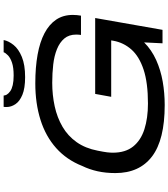

<svg xmlns="http://www.w3.org/2000/svg" viewBox="45 -958 925 1055"><g transform="rotate(-90 507.5 -430.5)"><path d="M458 12Q267 12 175.5 -57.5Q84 -127 84 -259Q84 -312 94 -357Q104 -402 123 -441Q157 -527 221.5 -584.5Q286 -642 376.5 -670.5Q467 -699 577 -699Q665 -699 734.5 -686.5Q804 -674 852.5 -648.5Q901 -623 927 -584.5Q953 -546 953 -493Q953 -482 952 -470.5Q951 -459 949 -448H843Q844 -455 844.5 -462Q845 -469 845 -474Q845 -514 823.5 -539.5Q802 -565 765 -580Q728 -595 680.5 -600.5Q633 -606 580 -606Q513 -606 451 -592.5Q389 -579 338.5 -549.5Q288 -520 254 -472Q220 -424 207 -356Q204 -340 201.5 -327Q199 -314 198 -304.5Q197 -295 196.5 -287.5Q196 -280 196 -273Q196 -204 230 -161.5Q264 -119 325 -99.5Q386 -80 466 -80Q580 -80 652.5 -104Q725 -128 763 -171Q801 -214 811 -270L813 -282H503L519 -370H936L871 0H797L802 -101Q761 -60 705.5 -35Q650 -10 587 1Q524 12 458 12ZM611 -755Q550 -755 514 -770Q478 -785 462.5 -808.5Q447 -832 447 -856Q447 -861 447 -865Q447 -869 448 -873H510Q510 -869 511.5 -864.5Q513 -860 515 -856Q521 -846 533.5 -837Q546 -828 567.5 -823Q589 -818 620 -818Q664 -818 690.5 -827Q717 -836 730.5 -849Q744 -862 748 -873H815Q810 -846 788 -818.5Q766 -791 722.5 -773Q679 -755 611 -755Z"/></g></svg>

Font: Archivo Expanded
Style: Italic
Weight: 400
Width: 7
Italic angle: -10°
Designer: Hector Gatti
Foundry: Omnibus-Type
Version: Version 2.001